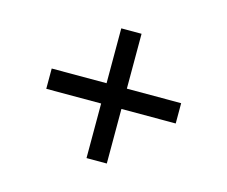

<svg xmlns="http://www.w3.org/2000/svg" viewBox="-73 -622 768 649"><g transform="rotate(15 311.5 -298.0)"><path d="M277 -71V-525H348V-71ZM85 -262V-333H538V-262Z"/></g></svg>

Font: Figtree
Style: Regular
Weight: 400
Designer: Erik Kennedy
Foundry: Erik Kennedy
Version: Version 2.002